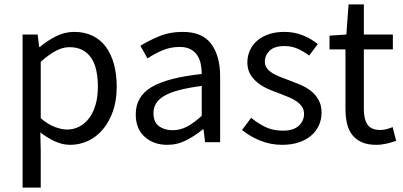

<svg xmlns="http://www.w3.org/2000/svg" viewBox="-20 -642 1822 867"><path d="M82 205V-486H150L157 -430H160Q193 -458 232.5 -478Q272 -498 315 -498Q362 -498 398 -480.5Q434 -463 458 -430.5Q482 -398 494.5 -352.5Q507 -307 507 -250Q507 -188 490 -139.5Q473 -91 444 -57Q415 -23 377 -5.5Q339 12 297 12Q263 12 229.5 -3Q196 -18 162 -44L164 41V205ZM283 -57Q313 -57 338.5 -70.5Q364 -84 382.5 -108.5Q401 -133 411.5 -169Q422 -205 422 -250Q422 -290 415 -323Q408 -356 392.5 -379.5Q377 -403 352.5 -416Q328 -429 294 -429Q263 -429 231.5 -412Q200 -395 164 -363V-108Q197 -80 228 -68.5Q259 -57 283 -57Z M735 12Q674 12 633.5 -24Q593 -60 593 -126Q593 -206 664 -248.5Q735 -291 891 -308Q891 -331 886.5 -353Q882 -375 871 -392Q860 -409 840.5 -419.5Q821 -430 791 -430Q749 -430 712 -414Q675 -398 646 -378L614 -435Q648 -457 697 -477.5Q746 -498 805 -498Q894 -498 934 -443.5Q974 -389 974 -298V0H906L899 -58H896Q861 -29 821 -8.5Q781 12 735 12ZM759 -54Q794 -54 825 -70.5Q856 -87 891 -119V-254Q830 -246 788.5 -235Q747 -224 721.5 -209Q696 -194 684.5 -174.5Q673 -155 673 -132Q673 -90 698 -72Q723 -54 759 -54Z M1254 12Q1202 12 1155 -7Q1108 -26 1073 -55L1114 -110Q1146 -84 1179.5 -68Q1213 -52 1257 -52Q1305 -52 1329 -74Q1353 -96 1353 -128Q1353 -147 1343 -161Q1333 -175 1317.5 -185.5Q1302 -196 1282 -204Q1262 -212 1242 -220Q1216 -229 1190 -240.5Q1164 -252 1143.5 -268.5Q1123 -285 1110 -307Q1097 -329 1097 -360Q1097 -389 1108.5 -414.5Q1120 -440 1141.5 -458.5Q1163 -477 1194 -487.5Q1225 -498 1264 -498Q1310 -498 1348.5 -482Q1387 -466 1415 -443L1376 -391Q1351 -410 1324 -422Q1297 -434 1265 -434Q1219 -434 1197.5 -413Q1176 -392 1176 -364Q1176 -347 1185 -334.5Q1194 -322 1209 -312.5Q1224 -303 1243.5 -295.5Q1263 -288 1284 -280Q1310 -270 1336.5 -259Q1363 -248 1384 -231.5Q1405 -215 1418.5 -191Q1432 -167 1432 -133Q1432 -103 1420.5 -77Q1409 -51 1386.5 -31Q1364 -11 1330.5 0.5Q1297 12 1254 12Z M1679 12Q1640 12 1613.5 0Q1587 -12 1570.5 -33Q1554 -54 1547 -84Q1540 -114 1540 -150V-419H1468V-481L1544 -486L1554 -622H1623V-486H1754V-419H1623V-149Q1623 -104 1639.5 -79.5Q1656 -55 1698 -55Q1711 -55 1726 -59Q1741 -63 1753 -68L1769 -6Q1749 1 1725.5 6.5Q1702 12 1679 12Z"/></svg>

Font: TypoPRO Source Sans Pro
Style: Regular
Weight: 400
Designer: Paul D. Hunt
Foundry: Adobe Systems Incorporated
Version: Version 2.020;PS 2.000;hotconv 1.0.86;makeotf.lib2.5.63406